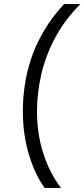

<svg xmlns="http://www.w3.org/2000/svg" viewBox="-20 -750 418 950"><path d="M201 180Q153 114 123 15Q93 -84 93 -202Q93 -262 102.5 -327.5Q112 -393 134.5 -461Q157 -529 197 -597Q237 -665 297 -730H378Q300 -652 252.5 -562.5Q205 -473 184 -380.5Q163 -288 163 -200Q163 -86 195 11.5Q227 109 282 180Z"/></svg>

Font: MuseoModerno Thin Light
Style: Italic
Weight: 300
Italic angle: -9°
Version: Version 1.003